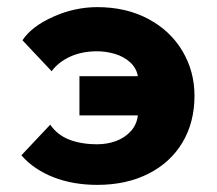

<svg xmlns="http://www.w3.org/2000/svg" viewBox="-20 -502 610 539"><path d="M253 -97Q281 -97 305.5 -106Q330 -115 347 -133.5Q364 -152 367 -178H203V-288H367Q363 -311 345.5 -327Q328 -343 303 -350.5Q278 -358 253 -358Q209 -358 176 -342.5Q143 -327 125 -302L43 -389Q69 -428 129.5 -455Q190 -482 253 -482Q334 -482 396 -449Q458 -416 492 -359Q526 -302 526 -233Q526 -159 492.5 -102.5Q459 -46 397 -14.5Q335 17 253 17Q185 17 130 -4.5Q75 -26 40 -66L121 -152Q141 -123 174.5 -110Q208 -97 253 -97Z"/></svg>

Font: Kreadon
Style: Regular
Weight: 400
Designer: kohakuno
Foundry: StudioGnu
Version: Version 1.000;Glyphs 3.1.2 (3151)